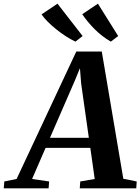

<svg xmlns="http://www.w3.org/2000/svg" viewBox="-96 -1027 765 1047"><path d="M-75.5 0 -72.5 -37.5 -5.5 -51 320 -746H459L576.5 -52L649.5 -37.5L647 0H339L341.5 -37.5L420.5 -51L396.5 -220.5H152.5L79 -51L172 -37.5L169 0ZM176.5 -275.5H388.5L346.5 -571.5L340 -655L310 -582.5ZM548.5 -830.5 508.5 -800Q484 -814 461.5 -831.5Q439 -849 419.2 -868.8Q399.5 -888.5 382.8 -909Q366 -929.5 352.5 -949.5L438 -1007ZM354.5 -830.5 315.5 -800Q290 -812 263.2 -829.2Q236.5 -846.5 211.2 -866.8Q186 -887 165 -908Q144 -929 130.5 -948.5L217.5 -1007Z"/></svg>

Font: Merriweather 60pt
Style: Bold Italic
Weight: 700
Italic angle: -7.8°
Version: Version 2.101